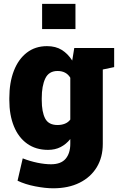

<svg xmlns="http://www.w3.org/2000/svg" viewBox="-20 -782 638 1015"><path d="M261.2 213.4Q219.7 213.4 166.5 203.1Q113.3 192.9 72.8 173.3L100.1 55.2Q138.7 70.3 178 78.4Q217.3 86.4 249.5 86.4Q302.2 86.4 326.9 57.4Q351.6 28.3 351.6 -22V-46.9Q329.6 -19.5 300.5 -4.6Q271.5 10.3 233.9 10.3Q169.4 10.3 123.5 -22.5Q77.6 -55.2 53.5 -114.5Q29.3 -173.8 29.3 -252.9V-263.2Q29.3 -345.7 53.2 -407.5Q77.1 -469.2 121.8 -503.7Q166.5 -538.1 228.5 -538.1Q274.4 -538.1 306.6 -518.1Q338.9 -498 361.8 -461.9L372.6 -528.3H583.5V-427.2L523.4 -414.6V-21Q523.4 49.3 491.5 102.1Q459.5 154.8 400.6 184.1Q341.8 213.4 261.2 213.4ZM284.2 -121.1Q305.7 -121.1 323.2 -128.2Q340.8 -135.3 351.6 -149.9V-371.1Q330.1 -406.7 284.2 -406.7Q238.3 -406.7 219.5 -367.4Q200.7 -328.1 200.7 -263.2V-252.9Q200.7 -189.9 218.8 -155.5Q236.8 -121.1 284.2 -121.1ZM202.6 -628.4V-761.7H378.9V-628.4Z"/></svg>

Font: Roboto Slab Black
Style: Regular
Weight: 900
Designer: Google
Version: Version 2.000; ttfautohint (v1.8.1.43-b0c9)